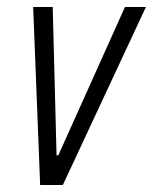

<svg xmlns="http://www.w3.org/2000/svg" viewBox="-20 -530 438 550"><path d="M95 0 75 -510H131L142 -85H147L338 -510H398L160 0Z"/></svg>

Font: Saira Condensed Light
Style: Italic
Weight: 300
Width: 3
Italic angle: -12°
Designer: Hector Gatti with collaboration of the Omnibus-Type team
Foundry: Omnibus-Type
Version: Version 1.101